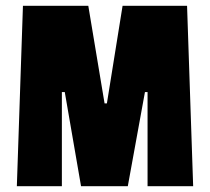

<svg xmlns="http://www.w3.org/2000/svg" viewBox="-20 -641 723 661"><path d="M645 0H488V-324H479L420 0H259L203 -324H193V0H38L59 -621H284L340 -285H348L402 -621H624Z"/></svg>

Font: Passion One
Style: Regular
Weight: 400
Designer: Alejandro Lo Celso
Foundry: Fontstage
Version: Version 1.002